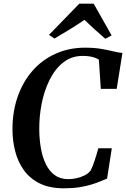

<svg xmlns="http://www.w3.org/2000/svg" viewBox="-20 -1010 682 1039"><path d="M326 9Q248 9 194.8 -17.5Q141.5 -44 109.2 -89Q77 -134 62.5 -190.2Q48 -246.5 47.5 -306Q47 -404 75.2 -485.5Q103.5 -567 155.8 -626.8Q208 -686.5 280.5 -719.2Q353 -752 441 -752Q490 -752 527.8 -745.5Q565.5 -739 593.8 -732Q622 -725 642.5 -723.5L611.5 -529H525.5L515 -687.5Q506 -693 493.8 -697.5Q481.5 -702 465.2 -704.8Q449 -707.5 427.5 -707.5Q367 -707.5 322.2 -672Q277.5 -636.5 248.2 -577.5Q219 -518.5 205.2 -447.8Q191.5 -377 192.5 -306.5Q193 -254.5 201.5 -206.8Q210 -159 228.2 -121.5Q246.5 -84 276.5 -62.2Q306.5 -40.5 350.5 -40.5Q369 -40.5 392.2 -45.2Q415.5 -50 437 -60.5Q458.5 -71 471 -88Q476 -97.5 481.8 -112.2Q487.5 -127 493 -143.8Q498.5 -160.5 503.5 -177.2Q508.5 -194 512 -207.5H585L559.5 -43.5Q545 -38 524.5 -29.2Q504 -20.5 476 -11.8Q448 -3 410.8 3Q373.5 9 326 9ZM245 -821 409 -990H487L584 -818.5L550 -800Q521 -825 492.5 -850.8Q464 -876.5 437 -902.5Q399 -876.5 358 -851.2Q317 -826 275 -801.5Z"/></svg>

Font: Merriweather 72pt SemiBold
Style: Italic
Weight: 600
Italic angle: -7.8°
Version: Version 2.101